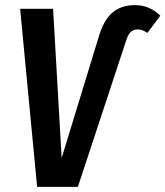

<svg xmlns="http://www.w3.org/2000/svg" viewBox="-20 -725 642 745"><path d="M124 0 58.1 -690.9H186L219.2 -111.8L362.8 -581.1Q381.8 -646.5 416 -675.8Q450.2 -705.1 502.9 -705.1Q561 -705.1 602.1 -664.1L551.8 -597.2Q533.2 -610.8 514.2 -610.8Q497.6 -610.8 487.1 -600.8Q476.6 -590.8 469.2 -566.9L282.2 0Z"/></svg>

Font: Fira Sans Compressed Medium
Style: Italic
Weight: 500
Width: 3
Italic angle: -8°
Designer: Carrois Corporate & Edenspiekermann AG
Foundry: Carrois Corporate GbR & Edenspiekermann AG
Version: Version 4.203;PS 004.203;hotconv 1.0.88;makeotf.lib2.5.64775